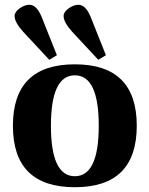

<svg xmlns="http://www.w3.org/2000/svg" viewBox="-20 -771 625 803"><path d="M41 -704Q41 -721 62 -736Q83 -751 103 -751Q134 -751 155 -698L218 -540L186 -521L77 -638Q41 -678 41 -704ZM246 -704Q246 -721 267 -736Q288 -751 308 -751Q339 -751 360 -698L423 -540L391 -521L282 -638Q246 -678 246 -704ZM293 12Q34 12 34 -245Q34 -502 293 -502Q552 -502 552 -245Q552 12 293 12ZM293 -456Q193 -456 193 -245Q193 -34 293 -34Q393 -34 393 -245Q393 -456 293 -456Z"/></svg>

Font: Heuristica
Style: Bold
Weight: 700
Version: Version 1.0.2